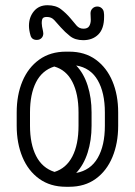

<svg xmlns="http://www.w3.org/2000/svg" viewBox="-20 -711 517 736"><path d="M44 -280Q44 -347 66 -399.5Q88 -452 130.5 -482.5Q173 -513 233 -513H245Q305 -513 347 -482.5Q389 -452 411 -399.5Q433 -347 433 -280V-229Q433 -162 411 -109Q389 -56 347 -25.5Q305 5 245 5H233Q173 5 130.5 -25.5Q88 -56 66 -109Q44 -162 44 -229ZM331 -229Q331 -173 316 -126Q301 -79 272 -48Q327 -58 354.5 -105.5Q382 -153 382 -229V-280Q382 -356 354.5 -403.5Q327 -451 272 -460Q301 -430 316 -383Q331 -336 331 -280ZM95 -280V-229Q95 -159 118.5 -113Q142 -67 189 -52Q234 -66 257.5 -111.5Q281 -157 281 -229V-280Q281 -351 257.5 -397Q234 -443 188 -456Q141 -441 118 -395.5Q95 -350 95 -280ZM327 -660Q327 -671 334.5 -678.5Q342 -686 353 -686Q363 -686 370 -679.5Q377 -673 378 -664Q379 -659 379 -654.5Q379 -650 379 -646Q379 -601 357 -579Q335 -557 299 -557Q268 -557 248.5 -572.5Q229 -588 213 -606Q199 -622 188 -634Q177 -646 160 -646Q148 -646 144 -641Q140 -636 140 -622Q140 -612 145 -591Q146 -587 146 -583Q146 -572 139 -565Q132 -558 121 -558Q102 -558 97 -575Q91 -596 91 -612Q91 -645 110 -668Q129 -691 162 -691Q194 -691 214 -675.5Q234 -660 250 -641Q263 -625 273.5 -613Q284 -601 300 -601Q316 -601 322 -611Q328 -621 328 -635Q328 -649 327 -660Z"/></svg>

Font: Libertine Sup
Style: Regular
Weight: 400
Designer: Bastien Sozeau
Foundry: NBR — Bastien Sozeau
Version: Version 2.003; ttfautohint (v1.8.4.7-5d5b);gftools[0.9.33]